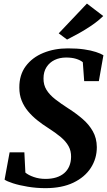

<svg xmlns="http://www.w3.org/2000/svg" viewBox="-20 -1016 586 1048"><path d="M228 11Q178.5 11 131.8 3.2Q85 -4.5 51 -15.5Q17 -26.5 5 -35.5L32.5 -184.5H113L118.5 -74Q135 -60 164.5 -49.8Q194 -39.5 228 -39.5Q261 -39.5 286.8 -47.5Q312.5 -55.5 330.5 -71Q348.5 -86.5 358 -108.8Q367.5 -131 368 -159.5Q368.5 -192.5 354.2 -218.2Q340 -244 311.8 -267.8Q283.5 -291.5 242 -318Q211 -337.5 183 -360Q155 -382.5 133 -408.8Q111 -435 98.2 -467Q85.5 -499 85.5 -537.5Q85 -607 120.5 -654.8Q156 -702.5 216.5 -727.2Q277 -752 351 -752Q401 -752 439 -746.5Q477 -741 503.5 -732.2Q530 -723.5 544.5 -714.5L519.5 -573H439.5L432 -676.5Q418 -688 395 -695Q372 -702 341 -702Q305.5 -702 277.8 -688.5Q250 -675 233.8 -649.5Q217.5 -624 217.5 -588Q217 -553 233.5 -526Q250 -499 281.2 -474.5Q312.5 -450 355.5 -422.5Q395.5 -397 430.2 -367.2Q465 -337.5 486.5 -299.8Q508 -262 508.5 -213Q508.5 -150.5 475.8 -99.8Q443 -49 380.5 -19Q318 11 228 11ZM346 -800 300.5 -834 454.5 -996.5 543.5 -928.5Q514 -900 478.8 -876.2Q443.5 -852.5 408.8 -833.2Q374 -814 346 -800Z"/></svg>

Font: Merriweather 48pt
Style: Bold Italic
Weight: 700
Italic angle: -7.8°
Version: Version 2.101